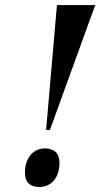

<svg xmlns="http://www.w3.org/2000/svg" viewBox="-20 -734 412 762"><path d="M163 -218H178L358 -714H206ZM136 8C188 8 216 -34 216 -87C216 -129 192 -145 158 -145C110 -145 79 -104 79 -50C79 -8 102 8 136 8Z"/></svg>

Font: Noto Serif Display SemiBold
Style: Italic
Weight: 600
Italic angle: -12°
Designer: Monotype Design Team
Foundry: Monotype Imaging Inc.
Version: Version 2.009